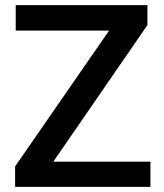

<svg xmlns="http://www.w3.org/2000/svg" viewBox="-20 -731 642 751"><path d="M188.5 -98.6H568.4V0H39.1V-80.1L406.7 -611.3H41.5V-710.9H556.6V-632.8Z"/></svg>

Font: TypoPRO Roboto
Style: Regular
Weight: 500
Designer: Google
Version: Version 2.136; 2016